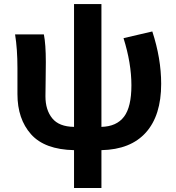

<svg xmlns="http://www.w3.org/2000/svg" viewBox="-20 -730 872 951"><path d="M591.8 -541 734.4 -574.2Q778.3 -440.4 778.3 -314.5Q778.3 -158.2 702.6 -73.7Q627 10.7 482.4 13.7V201.2H346.7V13.7Q201.2 10.7 133.8 -64.9Q66.4 -140.6 66.4 -263.7V-392.6Q66.4 -487.3 54.7 -559.6H197.3Q207 -510.7 207 -422.9Q207 -397.5 206.1 -335Q205.1 -272.5 205.1 -252.9Q205.1 -185.5 238.8 -144Q272.5 -102.5 346.7 -101.6V-710H482.4V-101.6Q557.6 -103.5 594.2 -151.9Q630.9 -200.2 630.9 -307.6Q630.9 -417 591.8 -541Z"/></svg>

Font: Bpmf Zihi Sans Bold
Style: Bold
Weight: 700
Foundry: But Ko
Version: Version 1.320